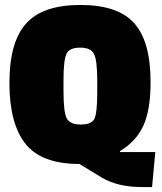

<svg xmlns="http://www.w3.org/2000/svg" viewBox="-20 -651 653 774"><path d="M587 -320Q587 -209 558.5 -145.5Q530 -82 464 -42V-38H606L593 103H551Q454 103 389 64L300 10Q147 10 82.5 -71.5Q18 -153 18 -317Q18 -481 85 -556Q152 -631 304 -631Q456 -631 521.5 -557Q587 -483 587 -320ZM236 -327V-283Q236 -199 249 -174Q262 -149 306 -149Q350 -149 361 -173Q372 -197 372 -280V-326Q372 -408 359 -433.5Q346 -459 303 -459Q260 -459 248 -434Q236 -409 236 -327Z"/></svg>

Font: Passion One
Style: Bold
Weight: 700
Designer: Alejandro Lo Celso
Foundry: Fontstage
Version: Version 1.002